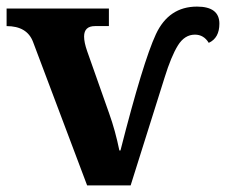

<svg xmlns="http://www.w3.org/2000/svg" viewBox="-20 -562 685 582"><path d="M244.1 0 80.1 -435.1Q62 -482.9 0 -482.9V-536.1H310.1V-482.9H268.1Q234.9 -482.9 234.9 -451.2Q234.9 -433.6 244.1 -407.2L311 -217.8Q329.6 -166 341.8 -106H345.2Q413.6 -374.5 452.6 -458.3Q491.7 -542 577.1 -542Q645 -542 645 -490.2Q645 -446.8 612.8 -432.1Q597.7 -457 570.8 -457Q539.6 -457 519.3 -424.3Q499 -391.6 479 -327.1L376 0Z"/></svg>

Font: Droid Serif
Style: Bold
Weight: 700
Designer: Monotype Design team
Foundry: Monotype Imaging Inc.
Version: Version 1.03